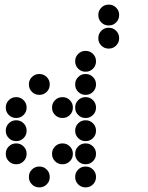

<svg xmlns="http://www.w3.org/2000/svg" viewBox="-20 -815 640 830"><path d="M449 -795Q431 -795 418 -782Q405 -769 405 -751V-749Q405 -731 418 -718Q431 -705 449 -705H451Q469 -705 482 -718Q495 -731 495 -749V-751Q495 -769 482 -782Q469 -795 451 -795ZM449 -695Q431 -695 418 -682Q405 -669 405 -651V-649Q405 -631 418 -618Q431 -605 449 -605H451Q469 -605 482 -618Q495 -631 495 -649V-651Q495 -669 482 -682Q469 -695 451 -695ZM349 -595Q331 -595 318 -582Q305 -569 305 -551V-549Q305 -531 318 -518Q331 -505 349 -505H351Q369 -505 382 -518Q395 -531 395 -549V-551Q395 -569 382 -582Q369 -595 351 -595ZM149 -495Q131 -495 118 -482Q105 -469 105 -451V-449Q105 -431 118 -418Q131 -405 149 -405H151Q169 -405 182 -418Q195 -431 195 -449V-451Q195 -469 182 -482Q169 -495 151 -495ZM349 -495Q331 -495 318 -482Q305 -469 305 -451V-449Q305 -431 318 -418Q331 -405 349 -405H351Q369 -405 382 -418Q395 -431 395 -449V-451Q395 -469 382 -482Q369 -495 351 -495ZM49 -395Q31 -395 18 -382Q5 -369 5 -351V-349Q5 -331 18 -318Q31 -305 49 -305H51Q69 -305 82 -318Q95 -331 95 -349V-351Q95 -369 82 -382Q69 -395 51 -395ZM249 -395Q231 -395 218 -382Q205 -369 205 -351V-349Q205 -331 218 -318Q231 -305 249 -305H251Q269 -305 282 -318Q295 -331 295 -349V-351Q295 -369 282 -382Q269 -395 251 -395ZM349 -395Q331 -395 318 -382Q305 -369 305 -351V-349Q305 -331 318 -318Q331 -305 349 -305H351Q369 -305 382 -318Q395 -331 395 -349V-351Q395 -369 382 -382Q369 -395 351 -395ZM49 -295Q31 -295 18 -282Q5 -269 5 -251V-249Q5 -231 18 -218Q31 -205 49 -205H51Q69 -205 82 -218Q95 -231 95 -249V-251Q95 -269 82 -282Q69 -295 51 -295ZM349 -295Q331 -295 318 -282Q305 -269 305 -251V-249Q305 -231 318 -218Q331 -205 349 -205H351Q369 -205 382 -218Q395 -231 395 -249V-251Q395 -269 382 -282Q369 -295 351 -295ZM49 -195Q31 -195 18 -182Q5 -169 5 -151V-149Q5 -131 18 -118Q31 -105 49 -105H51Q69 -105 82 -118Q95 -131 95 -149V-151Q95 -169 82 -182Q69 -195 51 -195ZM249 -195Q231 -195 218 -182Q205 -169 205 -151V-149Q205 -131 218 -118Q231 -105 249 -105H251Q269 -105 282 -118Q295 -131 295 -149V-151Q295 -169 282 -182Q269 -195 251 -195ZM349 -195Q331 -195 318 -182Q305 -169 305 -151V-149Q305 -131 318 -118Q331 -105 349 -105H351Q369 -105 382 -118Q395 -131 395 -149V-151Q395 -169 382 -182Q369 -195 351 -195ZM149 -95Q131 -95 118 -82Q105 -69 105 -51V-49Q105 -31 118 -18Q131 -5 149 -5H151Q169 -5 182 -18Q195 -31 195 -49V-51Q195 -69 182 -82Q169 -95 151 -95ZM349 -95Q331 -95 318 -82Q305 -69 305 -51V-49Q305 -31 318 -18Q331 -5 349 -5H351Q369 -5 382 -18Q395 -31 395 -49V-51Q395 -69 382 -82Q369 -95 351 -95Z"/></svg>

Font: Doto Rounded Black
Style: Regular
Weight: 900
Monospace: yes
Version: Version 1.000